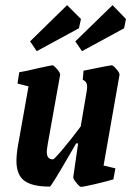

<svg xmlns="http://www.w3.org/2000/svg" viewBox="-20 -718 524 747"><path d="M445 -427 383 -74 429 -63 421 -20Q390 -11 347 -1Q304 9 295 9Q290 9 277 -7Q264 -23 265 -29L284 -160H276L253 -120Q179 8 174 8Q105 8 74.5 -15Q44 -38 44 -92Q44 -118 50 -152L91 -382L48 -393L55 -437Q81 -441 130 -453Q180 -464 184 -464Q189 -464 202 -449Q215 -434 214 -427L166 -159Q162 -135 162 -127Q162 -98 186 -98Q191 -98 225 -138.5Q259 -179 294 -226L318 -367Q319 -372 319 -379Q319 -392 314.5 -398Q310 -404 302 -408L305 -443Q408 -464 415 -464Q420 -464 433 -449Q446 -434 445 -427ZM97 -557 241 -698 295 -644 287 -608 123 -519ZM273 -557 418 -698 470 -644 463 -608 299 -519Z"/></svg>

Font: Grenze SemiBold
Style: Italic
Weight: 600
Italic angle: -10°
Designer: Renata Polastri
Foundry: Omnibus-Type
Version: Version 1.002; ttfautohint (v1.8)